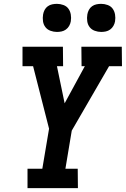

<svg xmlns="http://www.w3.org/2000/svg" viewBox="-20 -978 654 998"><path d="M385 0H123V-101H200L235 -309L152 -634H97V-735H307L308 -634H276L316 -441L421 -634H404L403 -735H613L614 -634H547L353 -299L320 -101H384ZM506 -812Q489 -812 472.5 -818Q456 -824 446 -837Q436 -850 433.5 -867.5Q431 -885 434 -903Q436 -915 442 -926.5Q448 -938 458.5 -945.5Q469 -953 481.5 -955.5Q494 -958 506 -958Q523 -958 539.5 -952Q556 -946 565.5 -933Q575 -920 578 -902.5Q581 -885 578 -867Q576 -855 569.5 -843.5Q563 -832 552.5 -824.5Q542 -817 530 -814.5Q518 -812 506 -812ZM276 -812Q259 -812 242.5 -818Q226 -824 216 -837Q206 -850 203.5 -867.5Q201 -885 204 -903Q206 -915 212 -926.5Q218 -938 228.5 -945.5Q239 -953 251.5 -955.5Q264 -958 276 -958Q293 -958 309.5 -952Q326 -946 335.5 -933Q345 -920 348 -902.5Q351 -885 348 -867Q346 -855 339.5 -843.5Q333 -832 322.5 -824.5Q312 -817 300 -814.5Q288 -812 276 -812Z"/></svg>

Font: Iosevka HT Extended
Style: Bold Italic
Weight: 700
Width: 7
Italic angle: -9°
Monospace: yes
Designer: Belleve Invis
Foundry: Belleve Invis
Version: Version 32.3.0; ttfautohint (v1.8.4)